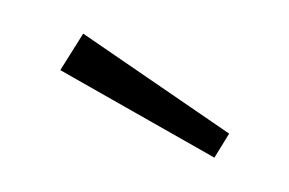

<svg xmlns="http://www.w3.org/2000/svg" viewBox="-28 -822 345 229"><g transform="rotate(-5 144.5 -707.5)"><path d="M78 -788 241 -654 221 -627 47 -747Z"/></g></svg>

Font: Bitter Thin Light
Style: Regular
Weight: 300
Version: Version 2.002